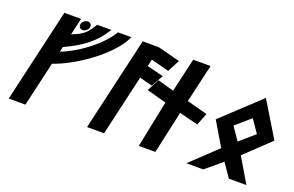

<svg xmlns="http://www.w3.org/2000/svg" viewBox="-103 -1258 2537 1658"><g transform="rotate(20 1166.0 -429.5)"><path d="M300.1 -410.4C493.7 -475.2 775.9 -670.6 862.2 -850.7L866.6 -860H742.5L739.6 -855C654.5 -712.4 455.5 -577 328.1 -531.8L338.6 -577.5C496.7 -649.9 598.9 -726.9 676 -849.8L682.3 -860H552.2L549.2 -855.3C507.9 -792 487.4 -747.9 368.3 -705.8L403.9 -860H250.5L52 0H205.3ZM448 -773.8C471.9 -773.8 496 -793.4 501.4 -816.7C506.7 -840 491.7 -859.6 467.8 -859.6C444 -859.6 419.8 -840 414.5 -816.7C409.1 -793.4 424.1 -773.8 448 -773.8Z M1263.5 -695.5 1322.5 -806.8 1119.3 -860H970.3L771.8 0H928.2L1057 -557.9L1174.9 -527.3L1235.8 -636.5L1083.9 -674.7L1098.7 -738.7Z M1658.5 -346.8 1702.5 -458.2 1512.9 -508.8 1594 -860H1434.3L1362.5 -548.9L1214 -591L1155 -479.6L1335.1 -430.1L1247.4 0H1399.4L1485.5 -390Z M2171 -444.4 2036.2 -327.2 1955.5 -444.4 2090.3 -561.5ZM1793.1 -443.2 1922.5 -225.3 1684.8 -0.1 1839.6 0.7 1989.3 -124.8 2075.3 0H2236.2L2102.9 -225.3L2332.5 -443.2L2137.2 -764.6Z"/></g></svg>

Font: Stormning
Style: BoldObl
Weight: 400
Designer: Robert Jablonski, Mew Too
Foundry: Cannot Into Space Fonts
Version: Version 0.90